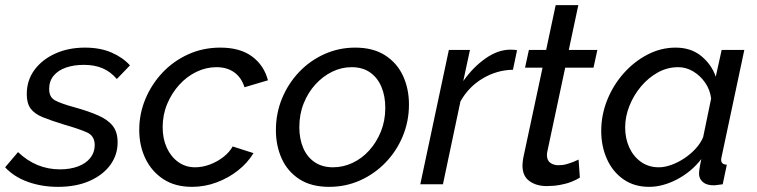

<svg xmlns="http://www.w3.org/2000/svg" viewBox="-44 -716 2940 746"><path d="M181 10Q118 10 64 -9.5Q10 -29 -24 -66L26 -125Q62 -91 102.5 -74.5Q143 -58 189 -58Q229 -58 259.5 -69.5Q290 -81 307 -102.5Q324 -124 324 -152Q324 -188 294 -201.5Q264 -215 205 -232Q156 -247 123.5 -260Q91 -273 75.5 -293.5Q60 -314 60 -350Q60 -404 90 -444.5Q120 -485 171 -508Q222 -531 286 -531Q345 -531 389 -512Q433 -493 461 -462L410 -409Q385 -438 354 -451Q323 -464 282 -464Q243 -464 212.5 -453.5Q182 -443 164.5 -422Q147 -401 147 -370Q147 -339 169 -326.5Q191 -314 246 -299Q300 -284 337.5 -267.5Q375 -251 394 -227Q413 -203 413 -163Q413 -114 384.5 -75Q356 -36 304 -13Q252 10 181 10Z M702 10Q636 10 590.5 -20Q545 -50 521 -100Q497 -150 497 -211Q497 -274 521 -331.5Q545 -389 587.5 -434Q630 -479 687.5 -505Q745 -531 812 -531Q889 -531 935.5 -496.5Q982 -462 997 -404L906 -377Q894 -415 866 -435Q838 -455 797 -455Q757 -455 719.5 -437Q682 -419 652.5 -386.5Q623 -354 605.5 -312Q588 -270 588 -222Q588 -177 604 -142Q620 -107 648.5 -86.5Q677 -66 714 -66Q743 -66 772 -77Q801 -88 824.5 -106.5Q848 -125 860 -147L941 -121Q918 -83 880.5 -53.5Q843 -24 797 -7Q751 10 702 10Z M1235 10Q1165 10 1119 -20Q1073 -50 1050.5 -100Q1028 -150 1028 -210Q1028 -276 1052 -334Q1076 -392 1118.5 -436.5Q1161 -481 1217 -506Q1273 -531 1336 -531Q1406 -531 1452.5 -501Q1499 -471 1522 -421Q1545 -371 1545 -310Q1545 -245 1521 -187Q1497 -129 1454 -84.5Q1411 -40 1355 -15Q1299 10 1235 10ZM1250 -66Q1289 -66 1325.5 -83Q1362 -100 1390.5 -131.5Q1419 -163 1436 -205Q1453 -247 1453 -297Q1453 -343 1438 -378.5Q1423 -414 1394 -434.5Q1365 -455 1322 -455Q1283 -455 1247 -437.5Q1211 -420 1182 -388.5Q1153 -357 1136 -314.5Q1119 -272 1119 -222Q1119 -177 1134 -141.5Q1149 -106 1178.5 -86Q1208 -66 1250 -66Z M1700 -522H1782L1756 -401Q1794 -455 1842.5 -489Q1891 -523 1939 -523Q1948 -523 1954.5 -522.5Q1961 -522 1965 -521L1949 -445Q1887 -444 1832 -411.5Q1777 -379 1745 -322L1677 0H1589Z M1986 -73Q1986 -80 1987 -87.5Q1988 -95 1989 -102L2064 -453H1996L2011 -522H2078L2115 -696H2203L2166 -522H2277L2262 -453H2152L2083 -129Q2082 -125 2081.5 -121.5Q2081 -118 2081 -114Q2081 -93 2094 -83.5Q2107 -74 2126 -74Q2143 -74 2158.5 -78.5Q2174 -83 2186 -88Q2198 -93 2204 -96L2209 -26Q2197 -18 2177 -10Q2157 -2 2132 2.5Q2107 7 2080 7Q2040 7 2013 -12.5Q1986 -32 1986 -73Z M2478 10Q2420 10 2378 -19.5Q2336 -49 2314 -98.5Q2292 -148 2292 -207Q2292 -270 2315.5 -328Q2339 -386 2379.5 -431.5Q2420 -477 2472 -504Q2524 -531 2581 -531Q2641 -531 2681 -498Q2721 -465 2737 -418L2760 -522H2848L2760 -108Q2759 -104 2758.5 -101Q2758 -98 2758 -95Q2758 -77 2780 -76L2764 0Q2753 1 2744.5 2.5Q2736 4 2729 4Q2701 4 2686.5 -9Q2672 -22 2672 -41Q2672 -47 2673 -55Q2674 -63 2676 -74Q2678 -85 2681 -98Q2642 -48 2586.5 -19Q2531 10 2478 10ZM2516 -66Q2538 -66 2563.5 -75Q2589 -84 2613.5 -100Q2638 -116 2658 -137.5Q2678 -159 2688 -183L2719 -333Q2715 -367 2696 -394.5Q2677 -422 2649.5 -438.5Q2622 -455 2591 -455Q2549 -455 2512 -434.5Q2475 -414 2446.5 -380Q2418 -346 2401.5 -304.5Q2385 -263 2385 -221Q2385 -178 2401 -143Q2417 -108 2446.5 -87Q2476 -66 2516 -66Z"/></svg>

Font: Raleway Thin Medium
Style: Italic
Weight: 500
Italic angle: -12°
Version: Version 4.026